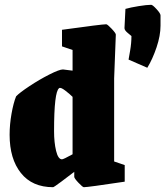

<svg xmlns="http://www.w3.org/2000/svg" viewBox="-20 -766 688 799"><path d="M20 -205Q20 -248 28 -293Q36 -338 47 -365Q61 -380 102.5 -407.5Q144 -435 185.5 -456Q227 -477 242 -477L282 -472V-558L238 -573V-642Q404 -665 422 -665Q427 -665 444.5 -646.5Q462 -628 462 -622L455 -440V-94L499 -79V-10Q346 13 329 13Q324 13 306.5 -5.5Q289 -24 289 -30V-51Q266 -33 235 -10Q204 13 201 13Q114 13 67 -46Q20 -105 20 -205ZM282 -124V-363Q270 -375 251 -389.5Q232 -404 226 -399Q205 -384 205 -220Q205 -173 213.5 -138Q222 -103 238 -103Q244 -103 282 -124ZM515 -518Q516 -523 521.5 -555Q527 -587 527 -616Q525 -618 511.5 -629Q498 -640 498 -649L502 -729Q523 -735 557 -740.5Q591 -746 609 -746Q615 -746 631.5 -728Q648 -710 648 -702V-659Q648 -618 631.5 -569Q615 -520 593 -484Z"/></svg>

Font: Grenze Black
Style: Regular
Weight: 900
Designer: Renata Polastri
Foundry: Omnibus-Type
Version: Version 1.002; ttfautohint (v1.8)